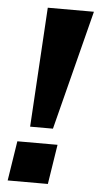

<svg xmlns="http://www.w3.org/2000/svg" viewBox="-52 -738 399 771"><g transform="rotate(5 147.5 -352.5)"><path d="M80 -223 109 -705H295L172 -223ZM9 0 34 -160H196L171 0Z"/></g></svg>

Font: Winston
Style: Bold Italic
Weight: 700
Italic angle: -9°
Designer: Original fonts by Vernon Adams / Changes by Cristiano Sobral
Foundry: Original fonts by Vernon Adams / Changes by Cristiano Sobral
Version: Version 2.503;July 17, 2020;FontCreator 13.0.0.2655 64-bit